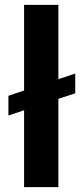

<svg xmlns="http://www.w3.org/2000/svg" viewBox="-20 -770 346 790"><path d="M220.2 -750H79.1V-397.5L14.6 -376V-294.9L79.1 -316.4V0H220.2V-363.3L289.6 -386.2V-467.3L220.2 -444.3Z"/></svg>

Font: Roboto
Style: Bold
Weight: 700
Designer: Google
Version: Version 2.137; 2017